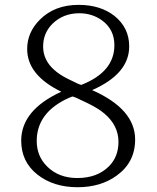

<svg xmlns="http://www.w3.org/2000/svg" viewBox="-20 -765 658 804"><path d="M365.7 -387.7Q545.9 -308.1 545.9 -180.7Q545.9 -85.4 468.8 -29.8Q401.9 19 304.7 19Q203.1 19 135.7 -34.7Q68.8 -88.4 68.8 -175.8Q68.8 -304.2 236.8 -380.9Q93.8 -450.2 93.8 -559.6Q93.8 -629.9 147 -682.6Q208.5 -744.6 309.1 -744.6Q400.9 -744.6 460 -697.8Q521 -648.4 521 -570.8Q521 -455.6 365.7 -387.7ZM320.8 -409.7Q459 -463.9 459 -575.7Q459 -642.6 405.8 -680.7Q364.7 -709.5 312 -709.5Q245.1 -709.5 199.7 -665.5Q160.6 -626.5 160.6 -570.3Q160.6 -514.2 205.6 -473.6Q229.5 -451.7 264.6 -434.6Q316.4 -408.2 320.8 -409.7ZM282.7 -360.8 268.1 -355Q133.8 -294.4 133.8 -174.8Q133.8 -111.3 176.8 -68.4Q225.6 -19.5 303.7 -19.5Q387.2 -19.5 436 -68.4Q476.1 -108.4 476.1 -170.9Q476.1 -239.7 417 -289.6Q391.1 -311.5 346.7 -333Q287.6 -362.3 282.7 -360.8Z"/></svg>

Font: I.Ming
Style: Regular
Weight: 400
Designer: Ichiten Fonts Project
Version: Version 6.11; Dec 27, 2019